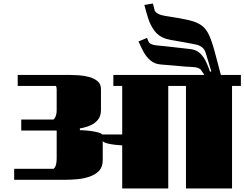

<svg xmlns="http://www.w3.org/2000/svg" viewBox="-20 -1064 1380 1084"><path d="M620 -579V-641H1134L1112 -673Q1096 -684 1071 -685.5Q1046 -687 1027 -688L887 -700Q852 -703 828.5 -723.5Q805 -744 789.5 -773Q774 -802 762 -830L810 -850Q812 -845 816 -835Q820 -825 824 -821Q838 -810 866.5 -807.5Q895 -805 913 -803L1054 -787Q1089 -783 1110 -762.5Q1131 -742 1144 -714Q1157 -686 1166 -659L1173 -661L1142 -763Q1135 -787 1119.5 -798Q1104 -809 1086.5 -812.5Q1069 -816 1054 -819L971 -834Q958 -836 944.5 -838.5Q931 -841 917 -845Q876 -858 852.5 -889.5Q829 -921 816.5 -960.5Q804 -1000 795 -1036L843 -1044Q844 -1042 846.5 -1032Q849 -1022 851.5 -1012.5Q854 -1003 854 -1002Q868 -985 891 -979Q914 -973 933 -971Q1005 -960 1049 -949.5Q1093 -939 1118.5 -920Q1144 -901 1160 -866.5Q1176 -832 1192 -773L1227 -641H1340V-579H1290V0H1030V-579H930V0H670V-243Q654 -244 630.5 -246.5Q607 -249 587 -254Q567 -259 560 -267V-160Q560 -121 538.5 -99Q517 -77 483.5 -66Q450 -55 414.5 -52Q379 -49 350 -49H60V-111H283Q294 -122 297 -138Q300 -154 300 -169V-327H100V-389H282Q292 -399 296 -412.5Q300 -426 300 -439V-559Q300 -571 296 -579H80V-641H375Q395 -641 424.5 -639Q454 -637 482.5 -629.5Q511 -622 530.5 -606Q550 -590 550 -561V-443Q550 -409 533 -388Q516 -367 489 -355.5Q462 -344 431 -339V-329Q439 -329 457 -328Q475 -327 495.5 -324Q516 -321 533.5 -316.5Q551 -312 557 -305H670V-579Z"/></svg>

Font: Gajraj One
Style: Regular
Weight: 400
Designer: Saurabh Sharma
Foundry: Saurabh Sharma
Version: Version 1.000